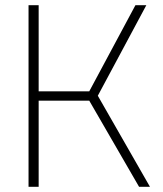

<svg xmlns="http://www.w3.org/2000/svg" viewBox="-20 -720 628 740"><path d="M90 -700H129V-368H324L502 -700H544L357 -351L558 0H516L324 -332H129V0H90Z"/></svg>

Font: Chakra Petch ExtraLight
Style: Regular
Weight: 275
Designer: Katatrad Aksorn Co.,Ltd.
Foundry: Cadson Demak Co.,Ltd.
Version: Version 1.000; ttfautohint (v1.6)